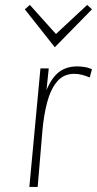

<svg xmlns="http://www.w3.org/2000/svg" viewBox="-20 -742 385 762"><path d="M96.5 0 140.5 -470.5H173.5L164.5 -384.5Q185 -433.5 214 -456Q243 -478.5 287 -478.5Q298.5 -478.5 314.5 -476.2Q330.5 -474 345 -467L336 -434.5Q321 -441 305.5 -445Q290 -449 274.5 -449Q232.5 -449 206.8 -418.5Q181 -388 167.2 -336.2Q153.5 -284.5 148 -219.5L129.5 0ZM326 -722.5 345 -705 197.5 -554.5 78.5 -705 98.5 -722.5 202 -607Z"/></svg>

Font: Karla ExtraLight
Style: Italic
Weight: 250
Italic angle: -8°
Designer: Jonathan Pinhorn
Version: Version 2.004;gftools[0.9.33]